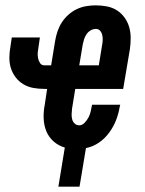

<svg xmlns="http://www.w3.org/2000/svg" viewBox="-20 -548 540 717"><path d="M198 149 222 3Q198 -4 180 -20Q162 -36 153 -58Q144 -80 143 -105.5Q142 -131 147 -156L156 -216H146Q125 -216 105 -219.5Q85 -223 68 -233Q51 -243 39 -258.5Q27 -274 21 -292.5Q15 -311 15 -332Q15 -353 19 -374L24 -408H129L124 -374Q122 -363 121 -352.5Q120 -342 122 -331.5Q124 -321 129.5 -312.5Q135 -304 146 -304H171L186 -396Q189 -414 195 -431.5Q201 -449 211 -464.5Q221 -480 235.5 -493Q250 -506 267 -514Q284 -522 302 -525Q320 -528 337 -528Q359 -528 379.5 -524Q400 -520 416.5 -509.5Q433 -499 445 -482.5Q457 -466 462.5 -446.5Q468 -427 468 -406Q468 -385 465 -364L440 -216H261L249 -142Q248 -132 247.5 -122Q247 -112 249.5 -102.5Q252 -93 259 -86.5Q266 -80 276 -80Q287 -80 296 -89.5Q305 -99 310.5 -109.5Q316 -120 318.5 -131Q321 -142 323 -153L324 -157H429L427 -149Q423 -124 413.5 -99.5Q404 -75 388 -53Q372 -31 349.5 -15.5Q327 0 301 5L277 149ZM349 -304 361 -378Q363 -388 363.5 -397.5Q364 -407 362 -416.5Q360 -426 354 -433Q348 -440 338 -440Q328 -440 318.5 -434.5Q309 -429 303 -420Q297 -411 294 -401.5Q291 -392 289 -382L276 -304Z"/></svg>

Font: Iosevka Extrabold Oblique
Style: Regular
Weight: 800
Italic angle: -9°
Monospace: yes
Designer: Belleve Invis
Foundry: Belleve Invis
Version: Version 32.5.0; ttfautohint (v1.8.4)